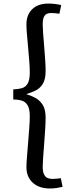

<svg xmlns="http://www.w3.org/2000/svg" viewBox="-20 -842 412 1089"><path d="M263.2 227.1Q201.2 227.1 165.5 194.1Q129.9 161.1 129.9 106Q129.9 83 133.1 45.9Q136.2 8.8 139.6 -33.7Q143.1 -76.2 146 -115.5Q148.9 -154.8 148.9 -182.1Q148.9 -225.1 136.5 -245.1Q124 -265.1 103 -271.5Q82 -277.8 55.2 -277.8V-335Q82 -335.9 103 -341.6Q124 -347.2 136.5 -367.2Q148.9 -387.2 148.9 -431.2Q148.9 -459 146 -495.6Q143.1 -532.2 139.6 -570.6Q136.2 -608.9 133.1 -644Q129.9 -679.2 129.9 -703.1Q129.9 -758.3 162.8 -790Q195.8 -821.8 254.9 -821.8Q272.9 -821.8 293 -819.3Q313 -816.9 327.1 -813L316.9 -764.2Q305.7 -766.1 293.2 -767.1Q280.8 -768.1 268.1 -768.1Q255.9 -768.1 245.4 -763.4Q234.9 -758.8 228.5 -744.9Q222.2 -731 222.2 -702.1Q222.2 -685.1 224.6 -652.1Q227.1 -619.1 230.5 -579.6Q233.9 -540 236.3 -502.4Q238.8 -464.8 238.8 -439.9Q238.8 -392.1 222.4 -366Q206.1 -339.8 180.4 -327.9Q154.8 -315.9 128.9 -308.1Q155.8 -300.3 180.9 -286.6Q206.1 -272.9 222.4 -247.1Q238.8 -221.2 238.8 -173.8Q238.8 -149.9 236.3 -109.4Q233.9 -68.8 230.5 -25.9Q227.1 17.1 224.6 52.5Q222.2 87.9 222.2 103Q222.2 130.9 229.5 146.5Q236.8 162.1 249.5 167.5Q262.2 172.9 276.9 172.9Q288.1 172.9 301.5 171.4Q314.9 169.9 325.2 168.9L335 217.8Q318.8 221.7 300.5 224.4Q282.2 227.1 263.2 227.1Z"/></svg>

Font: Literata
Style: Regular
Weight: 400
Designer: Latin by Veronika Burian and Jose Scaglione. Greek by Irene Vlachou. Cyrillic by Vera Evstafieva.
Foundry: TypeTogether
Version: Version 3.002